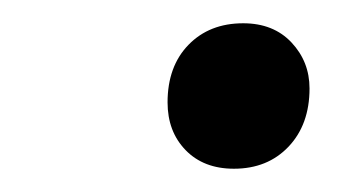

<svg xmlns="http://www.w3.org/2000/svg" viewBox="-20 -332 305 165"><path d="M124 -244Q124 -275 142 -293.5Q160 -312 189 -312Q215 -312 230.5 -295.5Q246 -279 246 -256Q246 -225 228 -206Q210 -187 181 -187Q155 -187 139.5 -203Q124 -219 124 -244Z"/></svg>

Font: Lingua Franca
Style: Italic
Weight: 400
Italic angle: -13°
Version: Version 1.19